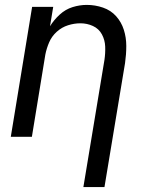

<svg xmlns="http://www.w3.org/2000/svg" viewBox="-20 -558 616 783"><path d="M320 205H406L490 -301Q495 -336 495 -370.5Q495 -405 485 -436.5Q475 -468 453.5 -492Q432 -516 400 -527Q368 -538 334 -538Q305 -538 276 -529Q247 -520 223.5 -498.5Q200 -477 184 -451L197 -530H111L24 0H110L165 -336Q170 -361 180.5 -385.5Q191 -410 211.5 -428.5Q232 -447 257.5 -455Q283 -463 308 -463Q335 -463 359 -452Q383 -441 395.5 -418Q408 -395 409 -368Q410 -341 406 -314Z"/></svg>

Font: Iosevka Sparkle
Style: Italic
Weight: 400
Italic angle: -9°
Designer: Belleve Invis
Foundry: Belleve Invis
Version: Version 4.5.0; ttfautohint (v1.8.3)